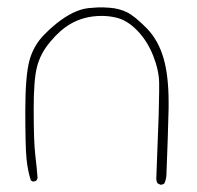

<svg xmlns="http://www.w3.org/2000/svg" viewBox="-20 -529 540 526"><path d="M441.9 -250Q441.9 -319.8 428.7 -367.2Q414.1 -418.9 381.8 -451.7Q348.6 -485.4 327.4 -495.6Q306.2 -505.9 280.3 -507.8Q269 -508.8 262 -508.8Q254.9 -508.8 251.2 -508.8Q247.6 -508.8 242.7 -508.3Q232.9 -507.8 222.7 -506.8Q181.6 -502.4 133.8 -463.9Q117.2 -450.7 100.6 -433.6Q71.3 -403.3 60.5 -362.8Q49.3 -320.3 49.3 -224.9Q49.3 -129.4 52.5 -95.7Q55.7 -62 64.5 -34.7L69.8 -31.7Q75.7 -31.7 79.6 -34.2L83 -41Q80.6 -71.8 76.7 -104Q72.3 -140.1 72.3 -231Q72.3 -310.1 81.1 -344.7Q90.3 -382.3 117.7 -414.6Q144.5 -446.8 172.9 -463.4Q210.9 -485.4 258.3 -485.4Q277.3 -485.4 295.4 -481.4Q327.1 -475.1 355.5 -445.8Q383.3 -417.5 399.4 -377Q415.5 -336.4 416 -302.2Q416 -295.9 416 -277.1Q416 -258.3 414.6 -210.9L408.2 -40.5Q408.2 -32.7 411.6 -26.9L419.4 -22.9Q425.3 -22.9 430.2 -26.4Q436 -38.6 436 -52.7V-53.2Q439.9 -147.9 441.9 -231.9Q441.9 -240.7 441.9 -250Z"/></svg>

Font: NaikaiFont
Style: ExtraLight
Weight: 200
Version: Version 1.89